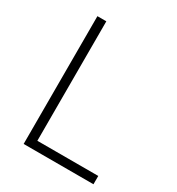

<svg xmlns="http://www.w3.org/2000/svg" viewBox="-171 -822 856 929"><g transform="rotate(30 256.5 -357.0)"><path d="M150.9 -46.4H491.2V0H101.1V-713.9H150.9Z"/></g></svg>

Font: Open Sans Hebrew Light
Style: Regular
Weight: 300
Foundry: Ascender Corporation, Yanek Iontef
Version: Version 2.001;PS 002.001;hotconv 1.0.70;makeotf.lib2.5.58329